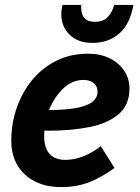

<svg xmlns="http://www.w3.org/2000/svg" viewBox="-20 -752 572 783"><path d="M26 -178Q26 -249 48.5 -313Q71 -377 112 -426.5Q153 -476 210.5 -504.5Q268 -533 339 -533Q389 -533 427 -514.5Q465 -496 486.5 -463.5Q508 -431 508 -391Q508 -324 464 -286.5Q420 -249 345.5 -234Q271 -219 177 -219Q170 -219 161 -219Q160 -209 160 -199Q160 -100 247 -100Q284 -100 322 -115.5Q360 -131 391 -156L447 -67Q393 -28 342.5 -8.5Q292 11 230 11Q137 11 81.5 -40.5Q26 -92 26 -178ZM321 -426Q273 -426 236.5 -390Q200 -354 180 -303Q262 -304 304.5 -314.5Q347 -325 362.5 -341.5Q378 -358 378 -377Q378 -400 362.5 -413Q347 -426 321 -426ZM230 -694Q230 -705 231.5 -714Q233 -723 235 -732H311Q311 -727 311 -721Q311 -693 324.5 -678Q338 -663 368 -663Q399 -663 417.5 -680.5Q436 -698 446 -732H524Q511 -655 467 -616Q423 -577 357 -577Q298 -577 264 -610.5Q230 -644 230 -694Z"/></svg>

Font: Radio Canada SemiBold
Style: Italic
Weight: 600
Italic angle: -12°
Designer: Charles Daoud, Etienne Aubert Bonn, Alexandre Saumier Demers, Jacques Le Bailly
Foundry: Radio-Canada
Version: Version 2.104; ttfautohint (v1.8.4.7-5d5b);gftools[0.9.28.de